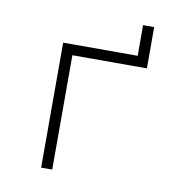

<svg xmlns="http://www.w3.org/2000/svg" viewBox="-75 -714 735 783"><g transform="rotate(10 293.0 -322.5)"><path d="M146.5 0H192.4V-473.6H501V-644.5H455.1V-517.6H146.5Z"/></g></svg>

Font: Cascadia Code PL ExtraLight
Style: Regular
Weight: 200
Monospace: yes
Designer: Aaron Bell
Foundry: Saja Typeworks
Version: Version 2404.023